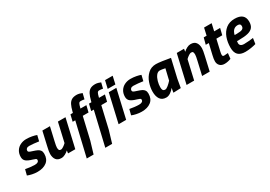

<svg xmlns="http://www.w3.org/2000/svg" viewBox="22 -1721 4133 2942"><g transform="rotate(-30 2088.0 -250.5)"><path d="M46 -22 71 -120Q106 -113 153 -107.5Q200 -102 234 -102Q307 -102 307 -151Q307 -164 293 -171.5Q279 -179 245 -189Q174 -209 140 -236Q106 -263 106 -313Q106 -375 134.5 -420Q163 -465 211 -488Q259 -511 314 -511Q366 -511 415.5 -501.5Q465 -492 494 -480L470 -381Q432 -387 383 -392Q334 -397 302 -397Q272 -397 256 -383Q240 -369 240 -348Q240 -332 254 -323Q268 -314 311 -301Q361 -285 387.5 -272Q414 -259 429 -237Q444 -215 444 -178Q444 -84 382.5 -36Q321 12 219 12Q170 12 122.5 1.5Q75 -9 46 -22Z M519 -129Q519 -168 540 -255L596 -500H730L676 -265Q658 -190 658 -162Q658 -132 666.5 -118Q675 -104 699 -104Q715 -104 743 -122.5Q771 -141 794 -164L871 -500H1005L890 0H762L768 -49Q745 -26 709.5 -7Q674 12 641 12Q577 12 548 -26.5Q519 -65 519 -129Z M1111 -384H1065L1093 -500H1136L1141 -520Q1159 -591 1180 -632Q1201 -673 1234.5 -692.5Q1268 -712 1323 -712Q1346 -712 1372.5 -705Q1399 -698 1418 -689L1394 -591Q1359 -598 1329 -598Q1306 -598 1295.5 -578.5Q1285 -559 1275 -519L1270 -500H1375L1347 -386H1245L1155 0L1092 211H971Z M1439 -384H1393L1421 -500H1464L1469 -520Q1487 -591 1508 -632Q1529 -673 1562.5 -692.5Q1596 -712 1651 -712Q1674 -712 1700.5 -705Q1727 -698 1746 -689L1722 -591Q1687 -598 1657 -598Q1634 -598 1623.5 -578.5Q1613 -559 1603 -519L1598 -500H1703L1675 -386H1573L1483 0L1420 211H1299Z M1814 -689H1949L1918 -552H1782ZM1771 -500H1905L1790 0H1656Z M1890 -22 1915 -120Q1950 -113 1997 -107.5Q2044 -102 2078 -102Q2151 -102 2151 -151Q2151 -164 2137 -171.5Q2123 -179 2089 -189Q2018 -209 1984 -236Q1950 -263 1950 -313Q1950 -375 1978.5 -420Q2007 -465 2055 -488Q2103 -511 2158 -511Q2210 -511 2259.5 -501.5Q2309 -492 2338 -480L2314 -381Q2276 -387 2227 -392Q2178 -397 2146 -397Q2116 -397 2100 -383Q2084 -369 2084 -348Q2084 -332 2098 -323Q2112 -314 2155 -301Q2205 -285 2231.5 -272Q2258 -259 2273 -237Q2288 -215 2288 -178Q2288 -84 2226.5 -36Q2165 12 2063 12Q2014 12 1966.5 1.5Q1919 -9 1890 -22Z M2356 -170Q2356 -245 2383 -324.5Q2410 -404 2467.5 -458Q2525 -512 2610 -512Q2646 -512 2718.5 -502Q2791 -492 2860 -479L2785 -156Q2774 -105 2758 -3L2625 2Q2635 -66 2638 -76Q2613 -42 2574 -15Q2535 12 2497 12Q2424 12 2390 -37.5Q2356 -87 2356 -170ZM2660 -191 2706 -384Q2641 -398 2614 -398Q2576 -398 2548.5 -361.5Q2521 -325 2506.5 -272Q2492 -219 2492 -170Q2492 -135 2503 -118.5Q2514 -102 2543 -102Q2563 -102 2596.5 -129.5Q2630 -157 2660 -191Z M2974 -500H3102L3096 -451Q3119 -474 3154.5 -493Q3190 -512 3223 -512Q3287 -512 3316 -473.5Q3345 -435 3345 -371Q3345 -335 3324 -245L3268 0H3134L3188 -235Q3206 -310 3206 -338Q3206 -369 3198.5 -382.5Q3191 -396 3165 -396Q3149 -396 3121 -377.5Q3093 -359 3070 -336L2993 0H2859Z M3416 -96Q3416 -136 3431 -198L3475 -386H3421L3451 -500H3502L3531 -628H3665L3636 -500H3741L3713 -386H3609L3563 -186Q3555 -152 3555 -130Q3555 -116 3562 -109Q3569 -102 3584 -102Q3607 -102 3652 -107L3641 -11Q3621 -2 3589.5 5Q3558 12 3529 12Q3475 12 3445.5 -18.5Q3416 -49 3416 -96Z M3727 -158Q3727 -253 3756 -333Q3785 -413 3846.5 -462Q3908 -511 4001 -511Q4176 -511 4176 -362Q4176 -297 4147 -261Q4118 -225 4058.5 -210Q3999 -195 3899 -195H3864Q3861 -183 3861 -161Q3861 -132 3881.5 -117Q3902 -102 3934 -102Q3969 -102 4017 -106Q4065 -110 4100 -115L4085 -16Q4049 -5 3996.5 3.5Q3944 12 3896 12Q3810 12 3768.5 -29.5Q3727 -71 3727 -158ZM3920 -294Q3989 -294 4016.5 -309Q4044 -324 4044 -360Q4044 -383 4031.5 -393Q4019 -403 3994 -403Q3905 -403 3879 -294Z"/></g></svg>

Font: Cairo
Style: Bold Italic
Weight: 700
Italic angle: -13°
Designer: Mohamed Gaber, Accademia di Belle Arti di Urbino and others
Foundry: Kief Type Foundry, Accademia di Belle Arti di Urbino and others
Version: Version 3.011